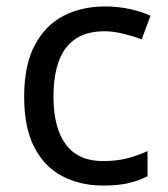

<svg xmlns="http://www.w3.org/2000/svg" viewBox="-20 -566 520 596"><path d="M300 10Q229 10 173.5 -19Q118 -48 86.5 -109Q55 -170 55 -265Q55 -364 88 -426Q121 -488 177.5 -517Q234 -546 306 -546Q347 -546 385 -537.5Q423 -529 447 -517L420 -444Q396 -453 364 -461Q332 -469 304 -469Q146 -469 146 -266Q146 -169 184.5 -117.5Q223 -66 299 -66Q343 -66 376.5 -75Q410 -84 438 -97V-19Q411 -5 378.5 2.5Q346 10 300 10Z"/></svg>

Font: Noto Sans Balinese
Style: Regular
Weight: 400
Designer: Aditya Bayu, David Williams
Foundry: David Williams
Version: Version 2.003